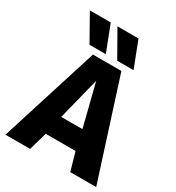

<svg xmlns="http://www.w3.org/2000/svg" viewBox="-216 -1062 1096 1193"><g transform="rotate(30 332.5 -465.5)"><path d="M7 0 229 -703H433L658 0H472L435 -130H221L184 0ZM252 -269H404L328 -572ZM379 -745 273 -931H424L496 -745ZM180 -745 75 -931H225L297 -745Z"/></g></svg>

Font: Georama ExtraCondensed Thin
Style: Bold
Weight: 700
Version: Version 1.001